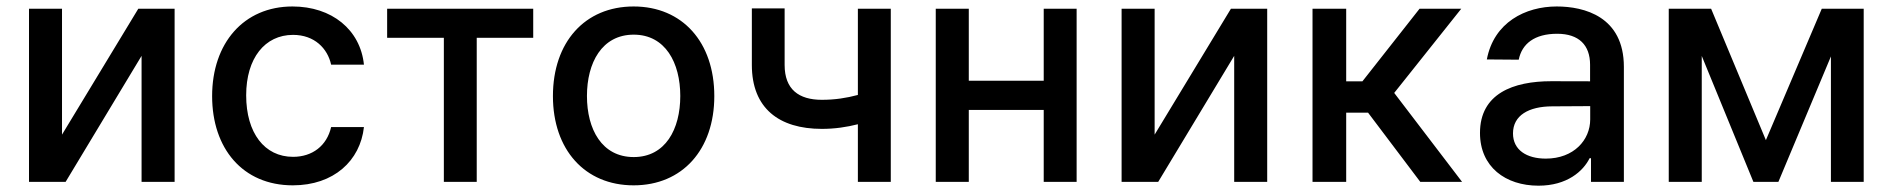

<svg xmlns="http://www.w3.org/2000/svg" viewBox="-20 -573 5963 605"><path d="M175.4 -148.8V-545.5H71.4V0H186.8L426.1 -397V0H530.2V-545.5H415.8Z M902.7 11C1031.6 11 1115.1 -66.4 1126.8 -172.6H1023.4C1009.9 -113.6 964.1 -78.8 903.4 -78.8C813.6 -78.8 755.7 -153.8 755.7 -272.7C755.7 -389.6 814.6 -463.1 903.4 -463.1C970.9 -463.1 1012.1 -420.5 1023.4 -369.3H1126.8C1115.4 -479.4 1025.6 -552.6 901.6 -552.6C747.9 -552.6 648.4 -436.8 648.4 -270.2C648.4 -105.8 744.3 11 902.7 11Z M1199.9 -453.8H1378.6V0H1482.2V-453.8H1660.2V-545.5H1199.9Z M1976.6 11C2130.3 11 2230.8 -101.6 2230.8 -270.2C2230.8 -440 2130.3 -552.6 1976.6 -552.6C1822.8 -552.6 1722.3 -440 1722.3 -270.2C1722.3 -101.6 1822.8 11 1976.6 11ZM1829.5 -270.6C1829.5 -375 1876.4 -463.8 1976.9 -463.8C2076.7 -463.8 2123.6 -375 2123.6 -270.6C2123.6 -165.8 2076.7 -78.1 1976.9 -78.1C1876.4 -78.1 1829.5 -165.8 1829.5 -270.6Z M2786.9 -545.5H2683.2V-273.8C2647.4 -264.2 2611.2 -258.5 2569.6 -258.5C2497.2 -258.5 2452.4 -291.2 2452.4 -368.3V-546.5H2349.1V-368.3C2349.1 -231.9 2434.7 -166.9 2569.6 -166.9C2610.8 -166.9 2648.4 -172.6 2683.2 -181.5V0H2786.9Z M3032.7 -545.5H2928.6V0H3032.7V-226.6H3268.8V0H3372.5V-545.5H3268.8V-318.5H3032.7Z M3618.3 -148.8V-545.5H3514.2V0H3629.6L3869 -397V0H3973V-545.5H3858.7Z M4115.8 0H4221.9V-218H4290.8L4455.3 0H4587L4373.2 -280.2L4584.5 -545.5H4453.1L4273.1 -316.8H4221.9V-545.5H4115.8Z M4827.8 12.1C4918 12.1 4968.8 -33.7 4989 -74.6H4993.3V0H5096.9V-362.2C5096.9 -521 4971.9 -552.6 4885.3 -552.6C4786.6 -552.6 4687.1 -502.5 4665.1 -385.7L4765.6 -384.9C4775.6 -435 4815.3 -466.6 4886.7 -466.6C4955.3 -466.6 4990.4 -430.8 4990.4 -369V-316.8L4868.3 -317.1C4748.2 -317.1 4643.5 -278.1 4643.5 -154.1C4643.5 -46.9 4724.1 12.1 4827.8 12.1ZM4747.5 -152.7C4747.5 -209.5 4797.2 -237.6 4870.7 -237.9L4990.8 -238.6V-196.7C4990.8 -132.1 4939.3 -73.2 4850.9 -73.2C4790.8 -73.2 4747.5 -100.1 4747.5 -152.7Z M5544.4 -131.4 5371.8 -545.5H5238.3V0H5342.3V-396.7L5505 0H5583.8L5749.3 -395.2V0H5852.6V-545.5H5720.5Z"/></svg>

Font: Magic Ui Pro Medium
Style: Regular
Weight: 500
Designer: Stefan Endress, Andreas Faust
Version: Version 1.000;FEAKit 1.0